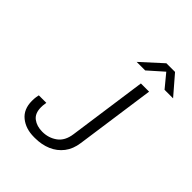

<svg xmlns="http://www.w3.org/2000/svg" viewBox="-243 -1025 1177 1177"><g transform="rotate(45 345.0 -437.0)"><path d="M255 10Q183 10 136 -28Q89 -66 89 -138Q89 -146 89.5 -157Q90 -168 95 -192H160Q157 -175 156.5 -165Q156 -155 156 -150Q156 -97 188 -73Q220 -49 268 -49Q322 -49 363.5 -79Q405 -109 414 -174L486 -686H557L484 -168Q476 -109 445.5 -69.5Q415 -30 368 -10Q321 10 263 10ZM374 -761 509 -884H584L690 -761H616L545 -847L448 -761Z"/></g></svg>

Font: Chivo Mono Medium ExtraLight
Style: Italic
Weight: 250
Italic angle: -8.05°
Monospace: yes
Version: Version 1.008